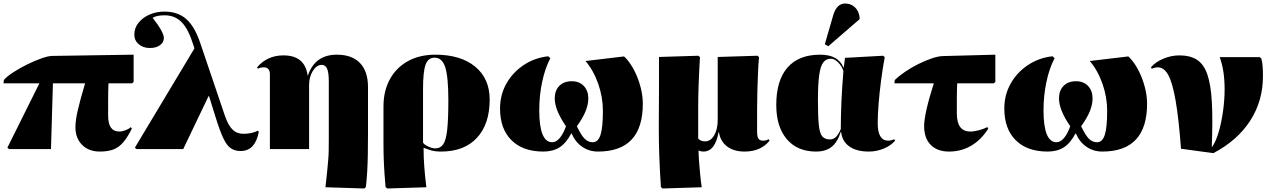

<svg xmlns="http://www.w3.org/2000/svg" viewBox="-32 -848 7240 1092"><path d="M536 14Q473 14 435 -24Q397 -62 397 -125Q397 -162 410 -219.5Q423 -277 452 -374H269L258 0H20L10 -8L192 -374H-12L-10 -393Q7 -413 43 -436.5Q79 -460 121.5 -481Q164 -502 203.5 -516Q243 -530 267 -530L728 -537V-382L719 -374H585Q584 -350 583.5 -328.5Q583 -307 583 -276Q583 -245 583 -190Q583 -100 646 -100Q663 -100 682.5 -107.5Q702 -115 712 -125L718 -117Q693 -66 668 -37.5Q643 -9 612 2.5Q581 14 536 14Z M1435 -105 1440 -98Q1419 11 1337 11Q1304 11 1281 -4.5Q1258 -20 1238.5 -61Q1219 -102 1195 -179L1157 -301H1154L1010 0H745L735 -8L1074 -573L1068 -591Q1040 -682 1001.5 -721.5Q963 -761 904 -761Q860 -761 836 -747Q900 -665 900 -632Q900 -607 878 -591Q856 -575 820 -575Q782 -575 757 -596.5Q732 -618 732 -651Q732 -688 755 -717.5Q778 -747 817 -764.5Q856 -782 903 -782Q979 -782 1027 -740Q1075 -698 1107 -603L1247 -190Q1266 -135 1290.5 -111Q1315 -87 1352 -87Q1401 -87 1435 -105Z M2040 224 1819 217Q1825 165 1828.5 129Q1832 93 1834.5 64.5Q1837 36 1837.5 8Q1838 -20 1838 -54V-385Q1838 -435 1828.5 -457Q1819 -479 1798 -479Q1769 -479 1747.5 -445Q1726 -411 1726 -364V0H1503V-425Q1503 -465 1469 -465Q1447 -465 1435 -457L1430 -465Q1488 -533 1580 -533Q1703 -533 1718 -417L1719 -418Q1759 -537 1884 -537Q1970 -537 2015.5 -489.5Q2061 -442 2061 -353V-92Q2061 -20 2060 32Q2059 84 2056.5 127Q2054 170 2049 216Z M2171 224 2161 216Q2154 139 2151.5 82Q2149 25 2149 -29V-242Q2149 -331 2185.5 -397.5Q2222 -464 2288.5 -500.5Q2355 -537 2444 -537Q2588 -537 2670.5 -469Q2753 -401 2753 -282Q2753 -142 2680.5 -64Q2608 14 2477 14Q2439 14 2414 5.5Q2389 -3 2378 -7H2377Q2377 92 2393 217ZM2444 -4Q2473 -4 2489 -27.5Q2505 -51 2511.5 -110.5Q2518 -170 2518 -277Q2518 -410 2500.5 -465Q2483 -520 2440 -520Q2403 -520 2388.5 -480.5Q2374 -441 2374 -342V-37Q2380 -26 2403 -15Q2426 -4 2444 -4Z M3058 14Q2942 14 2877 -50.5Q2812 -115 2812 -231Q2812 -308 2847.5 -371.5Q2883 -435 2945 -477Q3007 -519 3086 -528L3098 -517Q3068 -460 3051.5 -382Q3035 -304 3035 -221Q3035 -39 3109 -39Q3131 -39 3151.5 -63Q3172 -87 3187 -130Q3123 -223 3123 -288Q3123 -333 3149 -359.5Q3175 -386 3220 -386Q3263 -386 3288.5 -359Q3314 -332 3314 -288Q3314 -254 3298.5 -215.5Q3283 -177 3249 -130Q3273 -79 3293 -59Q3313 -39 3339 -39Q3370 -39 3383.5 -81Q3397 -123 3397 -218Q3397 -295 3370.5 -371Q3344 -447 3298 -501L3517 -527L3526 -519Q3555 -488 3577 -444Q3599 -400 3611.5 -351.5Q3624 -303 3624 -258Q3624 14 3369 14Q3319 14 3279.5 -13Q3240 -40 3219 -89H3217Q3188 -34 3150.5 -10Q3113 14 3058 14Z M3736 224 3727 216Q3721 127 3718 46Q3715 -35 3715 -103Q3715 -122 3715 -159.5Q3715 -197 3715.5 -245Q3716 -293 3716 -344.5Q3716 -396 3716 -443Q3716 -490 3716 -524L3940 -531L3949 -523Q3939 -353 3939 -240.5Q3939 -128 3939 -60Q3953 -44 3978 -44Q4010 -44 4030 -78.5Q4050 -113 4050 -167V-524L4276 -531L4285 -523Q4281 -482 4279 -431.5Q4277 -381 4275.5 -329Q4274 -277 4274 -230Q4274 -183 4274 -148.5Q4274 -114 4274 -99Q4274 -71 4281.5 -59.5Q4289 -48 4307 -48Q4319 -48 4324.5 -50Q4330 -52 4340 -56L4345 -48Q4295 14 4203 14Q4142 14 4103.5 -15Q4065 -44 4057 -96H4055Q4035 14 3969 14Q3952 14 3943 8H3941Q3941 29 3943.5 65.5Q3946 102 3950 142.5Q3954 183 3959 217Z M4609 14Q4503 14 4443 -56.5Q4383 -127 4383 -251Q4383 -391 4447 -464Q4511 -537 4632 -537Q4736 -537 4765 -464H4767L4774 -519L4991 -531L5000 -523Q4988 -459 4979 -389.5Q4970 -320 4965 -257Q4960 -194 4960 -147Q4960 -48 5020 -48Q5035 -48 5054 -56L5059 -48Q5035 -20 4994.5 -3Q4954 14 4909 14Q4839 14 4798 -15.5Q4757 -45 4752 -98H4750Q4731 -39 4697.5 -12.5Q4664 14 4609 14ZM4688 -55Q4708 -55 4722.5 -69Q4737 -83 4750 -114Q4750 -267 4765 -444Q4756 -472 4735 -493Q4714 -514 4694 -514Q4666 -514 4650 -492.5Q4634 -471 4627 -419.5Q4620 -368 4620 -279Q4620 -185 4625 -137Q4630 -89 4645 -72Q4660 -55 4688 -55ZM4679 -585 4659 -596 4708 -765Q4728 -828 4775 -828Q4808 -828 4830.5 -806.5Q4853 -785 4857 -749V-739Z M5366 14Q5299 14 5261.5 -24Q5224 -62 5224 -130Q5224 -201 5279 -374H5055L5057 -393Q5082 -417 5117.5 -441Q5153 -465 5192.5 -484.5Q5232 -504 5267.5 -516Q5303 -528 5328 -529L5629 -537V-382L5620 -374H5412Q5411 -351 5410.5 -330.5Q5410 -310 5410 -281Q5410 -252 5410 -203Q5410 -100 5486 -100Q5509 -100 5536.5 -107.5Q5564 -115 5583 -125L5589 -117Q5549 -53 5492 -19.5Q5435 14 5366 14Z M5926 14Q5810 14 5745 -50.5Q5680 -115 5680 -231Q5680 -308 5715.5 -371.5Q5751 -435 5813 -477Q5875 -519 5954 -528L5966 -517Q5936 -460 5919.5 -382Q5903 -304 5903 -221Q5903 -39 5977 -39Q5999 -39 6019.5 -63Q6040 -87 6055 -130Q5991 -223 5991 -288Q5991 -333 6017 -359.5Q6043 -386 6088 -386Q6131 -386 6156.5 -359Q6182 -332 6182 -288Q6182 -254 6166.5 -215.5Q6151 -177 6117 -130Q6141 -79 6161 -59Q6181 -39 6207 -39Q6238 -39 6251.5 -81Q6265 -123 6265 -218Q6265 -295 6238.5 -371Q6212 -447 6166 -501L6385 -527L6394 -519Q6423 -488 6445 -444Q6467 -400 6479.5 -351.5Q6492 -303 6492 -258Q6492 14 6237 14Q6187 14 6147.5 -13Q6108 -40 6087 -89H6085Q6056 -34 6018.5 -10Q5981 14 5926 14Z M6869 23 6685 -2Q6672 -174 6654.5 -275Q6637 -376 6613 -420.5Q6589 -465 6553 -465Q6537 -465 6519 -457L6514 -465Q6539 -495 6584 -514Q6629 -533 6676 -533Q6736 -533 6775 -508.5Q6814 -484 6834.5 -425.5Q6855 -367 6860.5 -266Q6866 -165 6860 -13H6862Q6882 -40 6898 -93Q6914 -146 6923.5 -212Q6933 -278 6933 -341Q6933 -448 6905 -523H7133L7142 -515Q7147 -496 7149 -473Q7151 -450 7151 -414Q7151 -274 7078.5 -161.5Q7006 -49 6869 23Z"/></svg>

Font: Literata 72pt Black
Style: Regular
Weight: 900
Designer: Latin by Veronika Burian and Jose Scaglione. Greek by Irene Vlachou. Cyrillic by Vera Evstafieva.
Foundry: TypeTogether
Version: Version 3.002